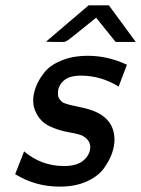

<svg xmlns="http://www.w3.org/2000/svg" viewBox="-20 -695 531 723"><path d="M37.1 -39.1 70.8 -125Q135.7 -69.8 221.2 -69.8Q271 -69.8 295.4 -91.8Q319.8 -113.8 319.8 -140.9Q319.8 -168 290 -184.1Q278.8 -189.9 239 -197Q199.2 -204.1 166 -220Q132.8 -235.8 116.2 -270Q105 -291 105 -316.9Q105 -340.8 115 -367.4Q125 -394 146.5 -421.6Q168 -449.2 210.9 -467Q253.9 -484.9 311 -484.9Q386.2 -484.9 458 -451.2L426.8 -369.1Q359.9 -410.2 284.2 -410.2Q240.2 -410.2 219.2 -390.6Q198.2 -371.1 198.2 -345.2Q198.2 -336.4 199.2 -332Q201.2 -327.1 203.1 -323.5Q205.1 -319.8 208.5 -316.4Q211.9 -313 213.9 -311Q215.8 -309.1 220.9 -307.1Q226.1 -305.2 229 -304.2Q231.9 -303.2 240 -301Q248 -298.8 252.4 -297.9Q256.8 -296.9 268.8 -294.4Q280.8 -292 288.1 -290Q411.1 -265.1 411.1 -168.9Q411.1 -145 401.6 -117.4Q392.1 -89.8 370.6 -60.3Q349.1 -30.8 306.2 -11.5Q263.2 7.8 205.1 7.8Q113.3 7.8 37.1 -39.1ZM153.3 -538.1 313.5 -674.8H390.1L491.2 -537.1H415.5L342.3 -627.9H341.3Q316.4 -607.9 282.2 -580.1Q244.1 -549.3 235.1 -543.2Q226.1 -537.1 219.2 -537.1H177.2Q173.3 -537.1 165.3 -537.6Q157.2 -538.1 153.3 -538.1Z"/></svg>

Font: CMU Bright
Style: SemiBoldOblique
Weight: 600
Italic angle: -12°
Version: Version 0.7.0